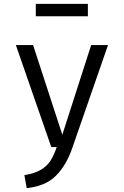

<svg xmlns="http://www.w3.org/2000/svg" viewBox="-20 -760 640 992"><path d="M354 3Q323 94 269 148Q215 202 118 212L106 145Q159 136 190.5 117.5Q222 99 240 71.5Q258 44 273 0H245L62 -527H151L302 -64L451 -527H538ZM165 -676V-740H434V-676Z"/></svg>

Font: FiraDG Mono
Style: Regular
Weight: 400
Designer: Carrois Corporate & Edenspiekermann AG
Foundry: Carrois Corporate GbR & Edenspiekermann AG
Version: Version 3.206